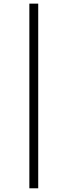

<svg xmlns="http://www.w3.org/2000/svg" viewBox="-20 -853 372 1057"><path d="M141.6 -833H190.4V183.6H141.6Z"/></svg>

Font: Padauk Grand Pro
Style: Regular
Weight: 400
Designer: Debbi Hosken
Foundry: SIL
Version: Version 2.8.2